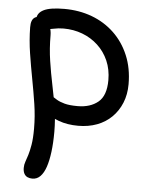

<svg xmlns="http://www.w3.org/2000/svg" viewBox="-54 -546 670 851"><g transform="rotate(5 281.0 -120.0)"><path d="M303.6 10Q255.4 10 217.2 -3.9Q179 -17.8 156.5 -39.6Q134 -61.4 134 -85.8Q134 -98.4 140.2 -107.2Q146.4 -116 159.6 -116Q170.2 -116 179.2 -110Q188.2 -104 200.9 -96.3Q213.6 -88.6 235.3 -82.6Q257 -76.6 293.8 -76.6Q349.8 -76.6 384.7 -105.3Q419.6 -134 419.6 -203Q419.6 -250.8 402.6 -289.5Q385.6 -328.2 355.4 -356.2Q325.2 -384.2 285.9 -399Q246.6 -413.8 202 -413.8Q179.2 -413.8 157 -408.9Q134.8 -404 118.8 -404Q107.2 -404 97.6 -409.6Q88 -415.2 82.8 -424.9Q77.6 -434.6 77.6 -445Q77.6 -471.8 106 -486.3Q134.4 -500.8 197.8 -500.8Q264 -500.8 320.7 -479.7Q377.4 -458.6 419.9 -418.2Q462.4 -377.8 486.4 -320.8Q510.4 -263.8 510.4 -192.8Q510.4 -147.2 495.1 -109.8Q479.8 -72.4 452.4 -45.4Q425 -18.4 387.2 -4.2Q349.4 10 303.6 10ZM121.8 261Q109.6 261 100 256.6Q90.4 252.2 85.1 242.1Q79.8 232 79.8 216.6Q79.8 202.2 84.6 189.1Q89.4 176 95 157.9Q100.6 139.8 105.4 111.8Q110.2 83.8 110.2 39.6Q110.2 -15 101.8 -69.5Q93.4 -124 82.8 -179.6Q72.2 -235.2 63.4 -291.8Q54.6 -348.4 53.8 -406Q53.6 -423.4 57.7 -434.4Q61.8 -445.4 70.4 -450.7Q79 -456 91.2 -456Q107.4 -456 119.8 -445.3Q132.2 -434.6 139.6 -417.4Q147 -400.2 147 -378.8Q147 -319.4 155.2 -265.6Q163.4 -211.8 174 -161Q184.6 -110.2 192.8 -59.3Q201 -8.4 201 46Q201 95 196 134.9Q191 174.8 181.5 202.8Q172 230.8 157.2 245.9Q142.4 261 121.8 261Z"/></g></svg>

Font: Shantell Sans Light
Style: Regular
Weight: 300
Designer: Stephen Nixon, Anya Danilova, Shantell Martin
Foundry: Arrow Type
Version: Version 1.011;[c5ecc13dd]